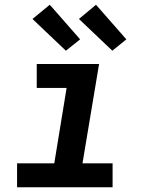

<svg xmlns="http://www.w3.org/2000/svg" viewBox="-20 -790 640 810"><path d="M52 0V-101H209L261 -419H135V-520H398L328 -101H455V0ZM454 -576 313 -710 385 -770 513 -624ZM258 -576 117 -710 190 -770 318 -624Z"/></svg>

Font: Iosevka SS04 Extended Oblique
Style: Bold
Weight: 700
Width: 7
Italic angle: -9°
Monospace: yes
Designer: Belleve Invis
Foundry: Belleve Invis
Version: Version 19.0.0; ttfautohint (v1.8.4)